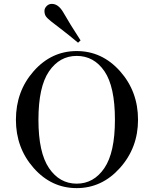

<svg xmlns="http://www.w3.org/2000/svg" viewBox="-20 -960 789 989"><path d="M382 -740Q338 -777 293 -811.5Q248 -846 243 -850Q223 -866 216 -876.5Q209 -887 209 -904Q209 -917 220 -928.5Q231 -940 247 -940Q280 -940 305 -898Q339 -838 395 -752ZM62 -343Q62 -490 153.5 -593.5Q245 -697 375 -697Q506 -697 598.5 -593Q691 -489 691 -343Q691 -199 598 -95Q505 9 375 9Q245 9 153.5 -94.5Q62 -198 62 -343ZM572 -343Q572 -514 518 -593Q464 -672 375 -672Q287 -672 232.5 -592.5Q178 -513 178 -343Q178 -174 232.5 -94Q287 -14 375 -14Q463 -14 517.5 -94Q572 -174 572 -343Z"/></svg>

Font: HK Venetian
Style: Regular
Weight: 400
Designer: Alfredo Marco Pradil
Foundry: Alfredo Marco Pradil
Version: Version 1.000;PS 001.000;hotconv 1.0.88;makeotf.lib2.5.64775